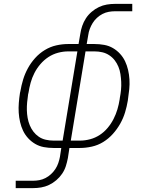

<svg xmlns="http://www.w3.org/2000/svg" viewBox="-20 -755 790 990"><path d="M61 215V177H149Q166 177 182.5 174Q199 171 214.5 163Q230 155 243 143Q256 131 265.5 116.5Q275 102 280.5 86Q286 70 289 54L296 8H256Q230 8 206 3.5Q182 -1 161.5 -13Q141 -25 125 -42.5Q109 -60 99 -81Q89 -102 83.5 -126Q78 -150 76.5 -174.5Q75 -199 77 -224.5Q79 -250 83 -276L85 -284Q90 -314 99 -344Q108 -374 123.5 -402.5Q139 -431 161 -455.5Q183 -480 211 -497Q239 -514 270 -521Q301 -528 331 -528H385L394 -580Q397 -601 404 -621.5Q411 -642 423 -660.5Q435 -679 452.5 -694Q470 -709 490 -718.5Q510 -728 531 -731.5Q552 -735 573 -735H662V-697H574Q557 -697 540.5 -694Q524 -691 508.5 -683Q493 -675 480 -663Q467 -651 458 -636.5Q449 -622 443 -606Q437 -590 435 -574L427 -528H467Q493 -528 517.5 -523.5Q542 -519 562.5 -507Q583 -495 599 -477.5Q615 -460 625 -439Q635 -418 640.5 -394Q646 -370 647.5 -345.5Q649 -321 646.5 -295.5Q644 -270 640 -244L639 -236Q634 -206 625 -176Q616 -146 600 -117.5Q584 -89 562 -64.5Q540 -40 512.5 -23Q485 -6 453.5 1Q422 8 392 8H338L330 60Q326 81 319.5 101.5Q313 122 300.5 140.5Q288 159 270.5 174Q253 189 233 198.5Q213 208 192 211.5Q171 215 150 215ZM303 -30 379 -490H331Q306 -490 279.5 -483Q253 -476 230 -461Q207 -446 188.5 -424.5Q170 -403 157.5 -378.5Q145 -354 138 -328.5Q131 -303 127 -277L125 -269Q122 -249 120 -228Q118 -207 118.5 -187Q119 -167 122.5 -147Q126 -127 133.5 -109Q141 -91 152.5 -76Q164 -61 180 -50Q196 -39 216 -34.5Q236 -30 256 -30ZM345 -30H393Q418 -30 444.5 -37Q471 -44 494 -59Q517 -74 535 -95.5Q553 -117 565.5 -141.5Q578 -166 585.5 -191.5Q593 -217 597 -243L598 -251Q602 -271 604 -292Q606 -313 605 -333Q604 -353 601 -373Q598 -393 590.5 -411Q583 -429 571.5 -444Q560 -459 543.5 -470Q527 -481 507.5 -485.5Q488 -490 468 -490H421Z"/></svg>

Font: Iosevka Etoile Extralight
Style: Italic
Weight: 200
Italic angle: -9°
Designer: Belleve Invis
Foundry: Belleve Invis
Version: Version 22.1.2; ttfautohint (v1.8.4)